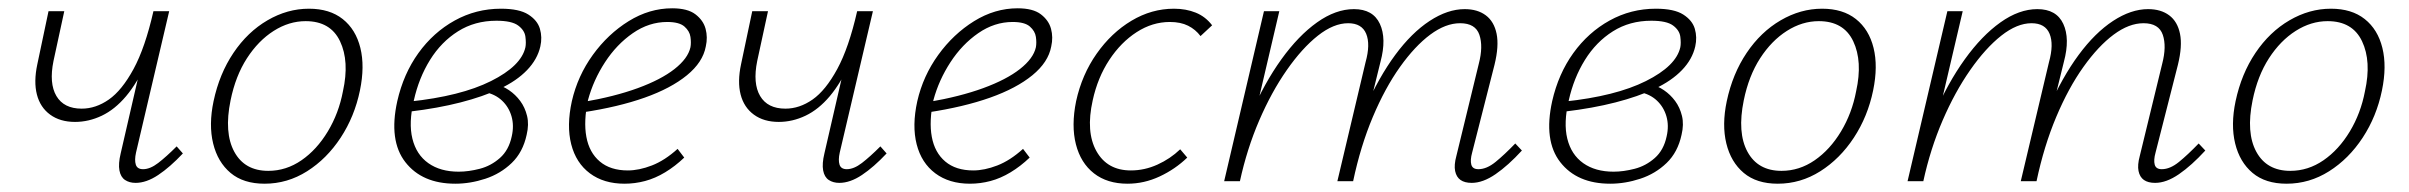

<svg xmlns="http://www.w3.org/2000/svg" viewBox="-20 -437 5809 463"><path d="M161 -143Q125 -143 101 -160.5Q77 -178 69 -209Q61 -240 70 -282L97 -410H135L109 -290Q98 -236 116 -205.5Q134 -175 177 -175Q211 -175 242.5 -197Q274 -219 302 -270.5Q330 -322 350 -410H372Q357 -339 334 -288Q311 -237 284 -205Q257 -173 225.5 -158Q194 -143 161 -143ZM307 4Q292 4 281.5 -3Q271 -10 268 -26Q265 -42 271 -67L350 -410H388L308 -69Q304 -51 307.5 -40Q311 -29 325 -29Q342 -29 361.5 -44Q381 -59 406 -84L421 -67Q390 -34 361.5 -15Q333 4 307 4Z M618 6Q567 6 536 -20Q505 -46 494 -91Q483 -136 495 -193Q509 -259 543 -309.5Q577 -360 625 -388Q673 -416 725 -416Q775 -416 806.5 -391Q838 -366 849 -321.5Q860 -277 848 -219Q835 -156 801.5 -105Q768 -54 720.5 -24Q673 6 618 6ZM627 -25Q670 -25 707 -50.5Q744 -76 770.5 -120Q797 -164 807 -217Q823 -289 800 -337.5Q777 -386 717 -386Q677 -386 640 -362.5Q603 -339 575.5 -296.5Q548 -254 536 -195Q520 -117 545 -71Q570 -25 627 -25Z M1078 6Q998 6 957.5 -46Q917 -98 938 -193Q953 -259 989 -309Q1025 -359 1076.5 -387.5Q1128 -416 1188 -416Q1232 -416 1254 -402Q1276 -388 1282 -367.5Q1288 -347 1283 -325Q1276 -294 1251 -268Q1226 -242 1185.5 -223Q1145 -204 1090.5 -190Q1036 -176 969 -168L967 -192Q1091 -205 1164 -241.5Q1237 -278 1247 -323Q1249 -333 1247 -348.5Q1245 -364 1229.5 -375.5Q1214 -387 1177 -387Q1125 -387 1084.5 -361.5Q1044 -336 1017 -292.5Q990 -249 978 -195Q965 -141 974.5 -102.5Q984 -64 1013 -43.5Q1042 -23 1086 -23Q1110 -23 1137 -30Q1164 -37 1185.5 -56Q1207 -75 1214 -108Q1220 -134 1213.5 -156.5Q1207 -179 1190.5 -194.5Q1174 -210 1149 -215L1175 -234Q1192 -230 1207.5 -219.5Q1223 -209 1234.5 -193.5Q1246 -178 1251 -157.5Q1256 -137 1250 -112Q1241 -70 1214 -44Q1187 -18 1150.5 -6Q1114 6 1078 6Z M1486 6Q1436 6 1402.5 -19Q1369 -44 1357.5 -89Q1346 -134 1359 -193Q1373 -254 1409.5 -304.5Q1446 -355 1496 -386Q1546 -417 1601 -417Q1638 -417 1657 -402.5Q1676 -388 1681.5 -367.5Q1687 -347 1682 -325Q1675 -287 1636.5 -255.5Q1598 -224 1534.5 -201.5Q1471 -179 1385 -166L1386 -191Q1462 -204 1518 -224.5Q1574 -245 1606.5 -270.5Q1639 -296 1645 -323Q1647 -334 1645 -348Q1643 -362 1630.5 -373Q1618 -384 1589 -384Q1545 -384 1506 -357Q1467 -330 1439 -287Q1411 -244 1398 -196Q1387 -145 1394 -107Q1401 -69 1426.5 -47.5Q1452 -26 1494 -26Q1521 -26 1552 -38Q1583 -50 1614 -78L1630 -57Q1608 -36 1584 -21.5Q1560 -7 1535.5 -0.5Q1511 6 1486 6Z M1858 -143Q1822 -143 1798 -160.5Q1774 -178 1766 -209Q1758 -240 1767 -282L1794 -410H1832L1806 -290Q1795 -236 1813 -205.5Q1831 -175 1874 -175Q1908 -175 1939.5 -197Q1971 -219 1999 -270.5Q2027 -322 2047 -410H2069Q2054 -339 2031 -288Q2008 -237 1981 -205Q1954 -173 1922.5 -158Q1891 -143 1858 -143ZM2004 4Q1989 4 1978.5 -3Q1968 -10 1965 -26Q1962 -42 1968 -67L2047 -410H2085L2005 -69Q2001 -51 2004.5 -40Q2008 -29 2022 -29Q2039 -29 2058.5 -44Q2078 -59 2103 -84L2118 -67Q2087 -34 2058.5 -15Q2030 4 2004 4Z M2319 6Q2269 6 2235.5 -19Q2202 -44 2190.5 -89Q2179 -134 2192 -193Q2206 -254 2242.5 -304.5Q2279 -355 2329 -386Q2379 -417 2434 -417Q2471 -417 2490 -402.5Q2509 -388 2514.5 -367.5Q2520 -347 2515 -325Q2508 -287 2469.5 -255.5Q2431 -224 2367.5 -201.5Q2304 -179 2218 -166L2219 -191Q2295 -204 2351 -224.5Q2407 -245 2439.5 -270.5Q2472 -296 2478 -323Q2480 -334 2478 -348Q2476 -362 2463.5 -373Q2451 -384 2422 -384Q2378 -384 2339 -357Q2300 -330 2272 -287Q2244 -244 2231 -196Q2220 -145 2227 -107Q2234 -69 2259.5 -47.5Q2285 -26 2327 -26Q2354 -26 2385 -38Q2416 -50 2447 -78L2463 -57Q2441 -36 2417 -21.5Q2393 -7 2368.5 -0.5Q2344 6 2319 6Z M2699 6Q2650 6 2618 -19Q2586 -44 2574.5 -89Q2563 -134 2575 -193Q2589 -257 2624.5 -307.5Q2660 -358 2708.5 -387Q2757 -416 2811 -416Q2840 -416 2863.5 -406.5Q2887 -397 2903 -376L2875 -350Q2863 -366 2845 -375Q2827 -384 2801 -384Q2759 -384 2721 -359.5Q2683 -335 2655 -292.5Q2627 -250 2615 -195Q2598 -119 2624 -72.5Q2650 -26 2707 -26Q2740 -26 2771 -40Q2802 -54 2826 -77L2843 -57Q2814 -29 2776.5 -11.5Q2739 6 2699 6Z M3529 4Q3512 4 3502 -3Q3492 -10 3489 -24.5Q3486 -39 3492 -61L3546 -283Q3557 -325 3547.5 -353Q3538 -381 3501 -381Q3466 -381 3429 -353.5Q3392 -326 3356 -275.5Q3320 -225 3290.5 -155Q3261 -85 3243 0H3215Q3237 -97 3271 -174Q3305 -251 3344.5 -304.5Q3384 -358 3427.5 -386.5Q3471 -415 3512 -415Q3543 -415 3563 -400Q3583 -385 3589 -355.5Q3595 -326 3584 -281L3530 -69Q3525 -51 3528 -40Q3531 -29 3545 -29Q3565 -29 3586.5 -46.5Q3608 -64 3634 -91L3650 -74Q3617 -38 3586.5 -17Q3556 4 3529 4ZM2932 0 3028 -410H3065L2969 0ZM2944 0Q2964 -86 2996.5 -161.5Q3029 -237 3070 -294Q3111 -351 3156 -383Q3201 -415 3245 -415Q3291 -415 3307.5 -379.5Q3324 -344 3309 -288L3238 0H3205L3273 -287Q3285 -330 3274.5 -355.5Q3264 -381 3231 -381Q3196 -381 3158 -351Q3120 -321 3083 -268Q3046 -215 3016.5 -146.5Q2987 -78 2970 0Z M3863 6Q3783 6 3742.5 -46Q3702 -98 3723 -193Q3738 -259 3774 -309Q3810 -359 3861.5 -387.5Q3913 -416 3973 -416Q4017 -416 4039 -402Q4061 -388 4067 -367.5Q4073 -347 4068 -325Q4061 -294 4036 -268Q4011 -242 3970.5 -223Q3930 -204 3875.5 -190Q3821 -176 3754 -168L3752 -192Q3876 -205 3949 -241.5Q4022 -278 4032 -323Q4034 -333 4032 -348.5Q4030 -364 4014.5 -375.5Q3999 -387 3962 -387Q3910 -387 3869.5 -361.5Q3829 -336 3802 -292.5Q3775 -249 3763 -195Q3750 -141 3759.5 -102.5Q3769 -64 3798 -43.5Q3827 -23 3871 -23Q3895 -23 3922 -30Q3949 -37 3970.5 -56Q3992 -75 3999 -108Q4005 -134 3998.5 -156.5Q3992 -179 3975.5 -194.5Q3959 -210 3934 -215L3960 -234Q3977 -230 3992.5 -219.5Q4008 -209 4019.5 -193.5Q4031 -178 4036 -157.5Q4041 -137 4035 -112Q4026 -70 3999 -44Q3972 -18 3935.5 -6Q3899 6 3863 6Z M4267 6Q4216 6 4185 -20Q4154 -46 4143 -91Q4132 -136 4144 -193Q4158 -259 4192 -309.5Q4226 -360 4274 -388Q4322 -416 4374 -416Q4424 -416 4455.5 -391Q4487 -366 4498 -321.5Q4509 -277 4497 -219Q4484 -156 4450.5 -105Q4417 -54 4369.5 -24Q4322 6 4267 6ZM4276 -25Q4319 -25 4356 -50.5Q4393 -76 4419.5 -120Q4446 -164 4456 -217Q4472 -289 4449 -337.5Q4426 -386 4366 -386Q4326 -386 4289 -362.5Q4252 -339 4224.5 -296.5Q4197 -254 4185 -195Q4169 -117 4194 -71Q4219 -25 4276 -25Z M5177 4Q5160 4 5150 -3Q5140 -10 5137 -24.5Q5134 -39 5140 -61L5194 -283Q5205 -325 5195.5 -353Q5186 -381 5149 -381Q5114 -381 5077 -353.5Q5040 -326 5004 -275.5Q4968 -225 4938.5 -155Q4909 -85 4891 0H4863Q4885 -97 4919 -174Q4953 -251 4992.5 -304.5Q5032 -358 5075.5 -386.5Q5119 -415 5160 -415Q5191 -415 5211 -400Q5231 -385 5237 -355.5Q5243 -326 5232 -281L5178 -69Q5173 -51 5176 -40Q5179 -29 5193 -29Q5213 -29 5234.5 -46.5Q5256 -64 5282 -91L5298 -74Q5265 -38 5234.5 -17Q5204 4 5177 4ZM4580 0 4676 -410H4713L4617 0ZM4592 0Q4612 -86 4644.5 -161.5Q4677 -237 4718 -294Q4759 -351 4804 -383Q4849 -415 4893 -415Q4939 -415 4955.5 -379.5Q4972 -344 4957 -288L4886 0H4853L4921 -287Q4933 -330 4922.5 -355.5Q4912 -381 4879 -381Q4844 -381 4806 -351Q4768 -321 4731 -268Q4694 -215 4664.5 -146.5Q4635 -78 4618 0Z M5494 6Q5443 6 5412 -20Q5381 -46 5370 -91Q5359 -136 5371 -193Q5385 -259 5419 -309.5Q5453 -360 5501 -388Q5549 -416 5601 -416Q5651 -416 5682.5 -391Q5714 -366 5725 -321.5Q5736 -277 5724 -219Q5711 -156 5677.5 -105Q5644 -54 5596.5 -24Q5549 6 5494 6ZM5503 -25Q5546 -25 5583 -50.5Q5620 -76 5646.5 -120Q5673 -164 5683 -217Q5699 -289 5676 -337.5Q5653 -386 5593 -386Q5553 -386 5516 -362.5Q5479 -339 5451.5 -296.5Q5424 -254 5412 -195Q5396 -117 5421 -71Q5446 -25 5503 -25Z"/></svg>

Font: Ysabeau Infant ExtraLight
Style: Italic
Weight: 250
Italic angle: -12°
Designer: Christian Thalmann (Catharsis Fonts)
Version: Version 2.001;gftools[0.9.30]; featfreeze: ss01,ss02,lnum